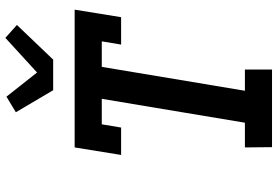

<svg xmlns="http://www.w3.org/2000/svg" viewBox="-179 -854 1033 715"><g transform="rotate(-90 337.5 -496.5)"><path d="M147 0 146 -101H238L327 -634H232L220 -562H118L146 -735H659L631 -562H529L541 -634H446L357 -101H436V0ZM359 -815 277 -954 335 -989 425 -875 554 -993 602 -950 473 -815Z"/></g></svg>

Font: Iosevka Etoile
Style: Bold Italic
Weight: 700
Italic angle: -9°
Designer: Belleve Invis
Foundry: Belleve Invis
Version: Version 28.1.0; ttfautohint (v1.8.4)